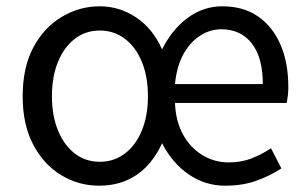

<svg xmlns="http://www.w3.org/2000/svg" viewBox="-20 -577 977 610"><path d="M295 13Q230 13 174.5 -20.5Q119 -54 85.5 -117.5Q52 -181 52 -271Q52 -362 85.5 -425.5Q119 -489 175.5 -523Q232 -557 297 -557Q359 -557 412 -522Q465 -487 495 -420Q526 -483 576 -520Q626 -557 686 -557Q753 -557 799.5 -525Q846 -493 871 -435.5Q896 -378 896 -300Q896 -286 894.5 -273.5Q893 -261 891 -250H536Q538 -193 561 -150.5Q584 -108 622.5 -84.5Q661 -61 707 -61Q746 -61 778.5 -73.5Q811 -86 841 -106L874 -42Q839 -19 795 -3Q751 13 695 13Q632 13 579.5 -23Q527 -59 495 -122Q464 -55 413.5 -21Q363 13 295 13ZM297 -63Q342 -63 376.5 -89Q411 -115 430.5 -162Q450 -209 450 -271Q450 -334 430.5 -381Q411 -428 376.5 -454Q342 -480 297 -480Q252 -480 218 -454Q184 -428 164.5 -381Q145 -334 145 -271Q145 -209 164.5 -162Q184 -115 218 -89Q252 -63 297 -63ZM536 -310H815Q815 -394 780 -439Q745 -484 683 -484Q646 -484 614 -462.5Q582 -441 561.5 -402.5Q541 -364 536 -310Z"/></svg>

Font: Noto Sans JP Thin
Style: Regular
Weight: 400
Version: Version 2.004-H2;hotconv 1.0.118;makeotfexe 2.5.65603